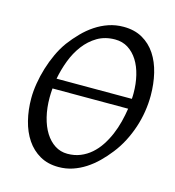

<svg xmlns="http://www.w3.org/2000/svg" viewBox="-99 -714 742 813"><g transform="rotate(15 272.5 -307.5)"><path d="M457 -369.1Q457 -410.2 448.2 -446.5Q439.5 -482.9 422.4 -510Q405.3 -537.1 380.4 -553Q355.5 -568.8 323.2 -568.8Q279.3 -568.8 245.8 -549.1Q212.4 -529.3 188.2 -497.3Q164.1 -465.3 148.9 -425.3Q133.8 -385.3 126 -344.2H456.1Q456.5 -350.6 456.8 -356.7Q457 -362.8 457 -369.1ZM252 -48.8Q283.2 -48.8 308.8 -59.3Q334.5 -69.8 355.2 -87.9Q376 -106 392.1 -130.4Q408.2 -154.8 420.2 -182.9Q432.1 -210.9 439.7 -240.7Q447.3 -270.5 451.7 -299.8H120.1Q119.1 -289.1 118.7 -279.3Q118.2 -269.5 118.2 -259.8Q118.2 -214.4 127.7 -175.5Q137.2 -136.7 154.8 -108.6Q172.4 -80.6 197 -64.7Q221.7 -48.8 252 -48.8ZM529.8 -377.9Q529.8 -343.3 524.2 -307.6Q518.6 -272 507.1 -237.3Q495.6 -202.6 478.8 -170.2Q461.9 -137.7 439.9 -109.9Q419.4 -83.5 396.2 -60.8Q373 -38.1 346.9 -21.2Q320.8 -4.4 291.7 5.4Q262.7 15.1 230 15.1Q183.1 15.1 148.2 -4.9Q113.3 -24.9 90.1 -59.3Q66.9 -93.8 55.4 -139.6Q43.9 -185.5 43.9 -236.8Q43.9 -267.6 49.6 -302Q55.2 -336.4 65.7 -370.8Q76.2 -405.3 91.3 -437.7Q106.4 -470.2 126 -497.1Q146.5 -524.4 170.2 -548.6Q193.8 -572.8 220.9 -590.8Q248 -608.9 278.8 -619.4Q309.6 -629.9 344.2 -629.9Q392.1 -629.9 427.2 -609.9Q462.4 -589.8 485.1 -555.4Q507.8 -521 518.8 -475.1Q529.8 -429.2 529.8 -377.9Z"/></g></svg>

Font: Gentium
Style: Italic
Weight: 400
Italic angle: -7°
Designer: J. Victor Gaultney
Version: Version 1.02; 2005; OFL release